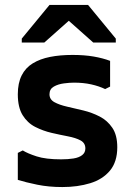

<svg xmlns="http://www.w3.org/2000/svg" viewBox="-20 -744 534 776"><path d="M425 -498V-394L405 -384Q380 -396 348.5 -403Q317 -410 279 -410Q262 -410 238.5 -407Q215 -404 197.5 -394Q180 -384 180 -363Q180 -342 200 -331Q220 -320 251 -313Q282 -306 317 -297.5Q352 -289 383 -273Q414 -257 434 -227.5Q454 -198 454 -149Q454 -90 424.5 -54.5Q395 -19 344.5 -3.5Q294 12 232 12Q177 12 130.5 2.5Q84 -7 52 -17V-126L72 -136Q91 -124 128 -112Q165 -100 227 -100Q255 -100 277 -103.5Q299 -107 312 -117Q325 -127 325 -144Q325 -166 305.5 -176.5Q286 -187 254.5 -193Q223 -199 188.5 -207Q154 -215 122.5 -231Q91 -247 71.5 -278.5Q52 -310 52 -363Q52 -408 67.5 -439Q83 -470 112.5 -488Q142 -506 182.5 -514Q223 -522 273 -522Q321 -522 358.5 -515.5Q396 -509 425 -498ZM180 -724H336L448 -588V-572H357L258 -660L159 -572H68V-588Z"/></svg>

Font: AR One Sans
Style: Bold
Weight: 700
Designer: Niteesh Yadav
Foundry: Niteesh Yadav
Version: Version 1.001;gftools[0.9.33]